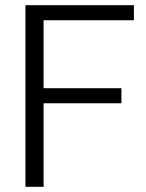

<svg xmlns="http://www.w3.org/2000/svg" viewBox="-20 -720 563 740"><path d="M78 0V-700H496V-642H148V-380H448V-322H148V0Z"/></svg>

Font: Host Grotesk Light
Style: Regular
Weight: 300
Designer: Doukan Karapınar
Foundry: Element Type
Version: Version 1.003